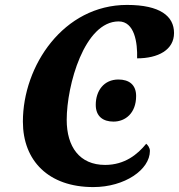

<svg xmlns="http://www.w3.org/2000/svg" viewBox="-20 -750 727 780"><path d="M359 10C487 10 589 -61 589 -137C589 -150 580 -161 574 -166C539 -123 487 -80 407 -80C303 -80 251 -154 251 -263C251 -404 323 -663 462 -663C527 -663 539 -576 537 -513C622 -513 687 -547 687 -616C687 -684 631 -730 496 -730C238 -730 73 -483 73 -256C73 -97 177 10 359 10ZM441 -256C489 -256 533 -290 533 -360C533 -406 504 -427 461 -427C402 -427 369 -381 369 -324C369 -277 399 -256 441 -256Z"/></svg>

Font: Noto Serif SemiCondensed Extra
Style: Italic
Weight: 800
Width: 4
Italic angle: -12°
Designer: Monotype Design Team
Foundry: Monotype Imaging Inc.
Version: Version 1.901